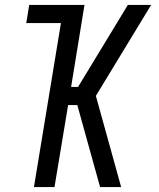

<svg xmlns="http://www.w3.org/2000/svg" viewBox="-20 -755 640 775"><path d="M117 0 226 -662H86L98 -735H321L267 -404H295L496 -735H590L367 -368L469 0H384L292 -331H255L200 0Z"/></svg>

Font: Iosevka Extended Oblique
Style: Regular
Weight: 400
Width: 7
Italic angle: -9°
Monospace: yes
Designer: Belleve Invis
Foundry: Belleve Invis
Version: Version 32.0.1; ttfautohint (v1.8.4)